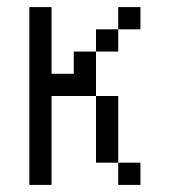

<svg xmlns="http://www.w3.org/2000/svg" viewBox="-20 -520 478 540"><path d="M62.5 -500V0H125V-250H250V-375H187.5V-312.5H125V-500ZM250 -375H312.5V-437.5H250ZM312.5 -437.5H375V-500H312.5ZM250 -250V-62.5H312.5V-250ZM312.5 -62.5V0H375V-62.5Z"/></svg>

Font: Medodica
Style: Regular
Weight: 400
Version: Version 001.000